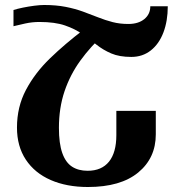

<svg xmlns="http://www.w3.org/2000/svg" viewBox="-20 -739 728 769"><path d="M34 -634V-699Q50 -704 72 -708.5Q94 -713 117 -716Q140 -719 157 -719Q205 -719 243 -711.5Q281 -704 312.5 -692.5Q344 -681 373 -669.5Q402 -658 431 -650.5Q460 -643 494 -643Q534 -643 558 -662.5Q582 -682 582 -714H652Q652 -655 634.5 -609Q617 -563 584 -537Q551 -511 506 -511Q458 -511 425.5 -525Q393 -539 366.5 -560Q340 -581 310.5 -602Q281 -623 240.5 -637Q200 -651 138 -651Q109 -651 81.5 -645Q54 -639 34 -634ZM398 -603Q343 -553 302 -496.5Q261 -440 238.5 -373.5Q216 -307 216 -227Q216 -164 229.5 -126Q243 -88 268.5 -71.5Q294 -55 331 -55Q387 -55 416.5 -91.5Q446 -128 446 -198V-295H604V-201Q604 -106 533.5 -48Q463 10 332 10Q247 10 183 -18Q119 -46 83.5 -99.5Q48 -153 48 -228Q48 -311 84 -379Q120 -447 180.5 -505.5Q241 -564 315 -620Z"/></svg>

Font: Noto Serif Armenian
Style: Regular
Weight: 400
Designer: Monotype Design Team
Foundry: Monotype Imaging Inc.
Version: Version 2.007